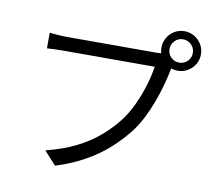

<svg xmlns="http://www.w3.org/2000/svg" viewBox="-91 -934 1182 1073"><g transform="rotate(10 500.0 -398.0)"><path d="M805.4 -718.2Q805.4 -690.7 824.6 -671.6Q843.8 -652.4 871.2 -652.4Q898.7 -652.4 918.2 -671.6Q937.7 -690.7 937.7 -718.2Q937.7 -745.7 918.2 -765.2Q898.7 -784.6 871.2 -784.6Q843.8 -784.6 824.6 -765.2Q805.4 -745.7 805.4 -718.2ZM759.4 -718.2Q759.4 -749.2 774.6 -774.7Q789.8 -800.3 815 -815.5Q840.3 -830.6 871.2 -830.6Q902.2 -830.6 927.8 -815.5Q953.3 -800.3 968.5 -774.7Q983.7 -749.2 983.7 -718.2Q983.7 -687.3 968.5 -662Q953.3 -636.8 927.8 -621.6Q902.2 -606.4 871.2 -606.4Q840.3 -606.4 815 -621.6Q789.8 -636.8 774.6 -662Q759.4 -687.3 759.4 -718.2ZM846.2 -651.1Q841.2 -640.6 837.8 -628.4Q834.3 -616.2 831.1 -601Q823.4 -561.7 810.3 -513.9Q797.1 -466 778.5 -415.7Q759.9 -365.4 735.7 -318.1Q711.5 -270.8 682 -232.3Q636.4 -174.1 580 -124Q523.7 -73.8 451.9 -33.8Q380 6.3 288.4 35.3L220.4 -39.6Q317.8 -64.4 389.3 -100Q460.7 -135.6 514.6 -181.3Q568.6 -227.1 610.4 -280.3Q646 -325.8 672.6 -383.4Q699.2 -441 716.9 -499.6Q734.5 -558.1 741.1 -606Q726.7 -606 687.8 -606Q648.9 -606 596.1 -606Q543.2 -606 485.4 -606Q427.6 -606 374.8 -606Q321.9 -606 283 -606Q244 -606 229.8 -606Q200.1 -606 174.9 -605.1Q149.6 -604.3 130.3 -602.9V-691.5Q144.4 -690.1 161.1 -688.4Q177.8 -686.7 196.1 -685.9Q214.4 -685 230.4 -685Q242.3 -685 273 -685Q303.7 -685 346.3 -685Q388.9 -685 437.3 -685Q485.6 -685 533.4 -685Q581.3 -685 622.8 -685Q664.3 -685 693.4 -685Q722.4 -685 731.8 -685Q743.3 -685 757.4 -685.9Q771.5 -686.7 785.3 -690.3Z"/></g></svg>

Font: Noto Sans KR Thin
Style: Regular
Weight: 100
Designer: Ryoko NISHIZUKA 西塚涼子 (kana, bopomofo & ideographs); Paul D. Hunt (Latin, Greek & Cyrillic); Sandoll Communications 산돌커뮤니
Foundry: Adobe
Version: Version 2.004-H2;hotconv 1.0.118;makeotfexe 2.5.65603